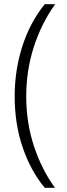

<svg xmlns="http://www.w3.org/2000/svg" viewBox="-20 -737 317 915"><path d="M50 -278Q50 -403 86.5 -516.5Q123 -630 193 -717H243Q177 -625 141 -513Q105 -401 105 -278Q105 -152 142 -40Q179 72 242 158H193Q126 77 88 -34.5Q50 -146 50 -278Z"/></svg>

Font: Noto Sans Lao UI ExtCond Light
Style: Regular
Weight: 300
Width: 2
Designer: Monotype Design Team
Foundry: Monotype Imaging Inc.
Version: Version 2.000; ttfautohint (v1.8.4.7-5d5b)